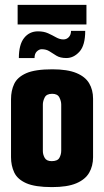

<svg xmlns="http://www.w3.org/2000/svg" viewBox="-20 -759 425 784"><path d="M192 5Q123 5 87 -11Q51 -27 38 -55Q25 -83 25 -117V-354Q25 -389 38 -416.5Q51 -444 87 -460Q123 -476 194 -476Q255 -476 291.5 -461Q328 -446 344 -419Q360 -392 360 -356V-117Q360 -81 344 -53.5Q328 -26 291.5 -10.5Q255 5 192 5ZM191 -101Q215 -101 222.5 -114.5Q230 -128 230 -144V-332Q230 -346 222.5 -361Q215 -376 193 -376Q170 -376 162.5 -361Q155 -346 155 -332V-142Q155 -128 162.5 -114.5Q170 -101 191 -101ZM57 -522Q57 -577 78.5 -604Q100 -631 135 -631Q159 -631 176.5 -623Q194 -615 209 -606.5Q224 -598 239 -598Q252 -598 261 -607.5Q270 -617 270 -633H328Q328 -574 304.5 -548Q281 -522 251 -522Q226 -522 210.5 -531.5Q195 -541 182 -549.5Q169 -558 150 -558Q140 -558 130.5 -549Q121 -540 121 -522ZM52 -659V-739H333V-659Z"/></svg>

Font: Smooch Sans ExtraBold
Style: Regular
Weight: 800
Designer: Robert E. Leuschke
Foundry: Robert E. Leuschke
Version: Version 1.010